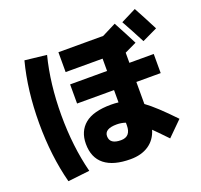

<svg xmlns="http://www.w3.org/2000/svg" viewBox="-150 -1004 1301 1245"><g transform="rotate(-20 500.0 -382.0)"><path d="M990 -670 885 -620Q840 -707 798 -782L903 -835Q939 -770 990 -670ZM117 -767 267 -750Q220 -566 220 -350Q220 -134 267 50L117 67Q67 -124 67 -350Q67 -576 117 -767ZM597 -162Q568 -172 537 -172Q452 -172 452 -121Q452 -66 529 -66Q597 -66 597 -144ZM597 -302V-387H342V-519H597V-604H342V-741H651L748 -790Q794 -705 833 -628L751 -589V-519H919V-387H751V-235Q819 -186 932 -67L832 32Q765 -38 741 -61Q722 3 671.5 37Q621 71 546 71Q428 71 367 22.5Q306 -26 306 -121Q306 -208 364.5 -256.5Q423 -305 546 -305Q572 -305 597 -302Z"/></g></svg>

Font: Mplus 1p ExtraBold
Style: Regular
Weight: 800
Version: Version 1.061